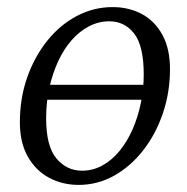

<svg xmlns="http://www.w3.org/2000/svg" viewBox="-20 -508 528 541"><path d="M76 -227V-269H407V-227ZM202 13Q156 13 118.5 -7Q81 -27 58.5 -66.5Q36 -106 36 -163Q36 -231 56.5 -289.5Q77 -348 113 -393Q149 -438 196.5 -463Q244 -488 297 -488Q344 -488 380.5 -468Q417 -448 438 -409Q459 -370 459 -313Q459 -248 439 -189Q419 -130 383.5 -84.5Q348 -39 301.5 -13Q255 13 202 13ZM211 -27Q242 -27 269 -42Q296 -57 317.5 -83.5Q339 -110 354 -144.5Q369 -179 377 -218.5Q385 -258 385 -298Q385 -379 358 -413.5Q331 -448 288 -448Q258 -448 231 -434Q204 -420 182 -395Q160 -370 144 -335.5Q128 -301 119 -260.5Q110 -220 110 -175Q110 -96 139 -61.5Q168 -27 211 -27Z"/></svg>

Font: Source Serif 4
Style: Italic
Weight: 400
Italic angle: -12°
Designer: Frank Grießhammer
Foundry: Adobe Systems Incorporated
Version: Version 4.004;hotconv 1.0.116;makeotfexe 2.5.65601